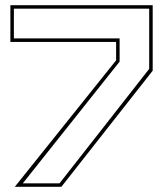

<svg xmlns="http://www.w3.org/2000/svg" viewBox="-20 -720 638 740"><path d="M37 0 427.5 -487.5V-558.5H20V-700H568.5V-447.5L216.5 0ZM68 -13.5H209.5L555 -454.5V-686.5H33.5V-572H441V-482.5Z"/></svg>

Font: Tourney Expanded Thin
Style: Regular
Weight: 100
Width: 7
Designer: Tyler Finck
Foundry: Etcetera Type Co
Version: Version 1.010; ttfautohint (v1.8.3)